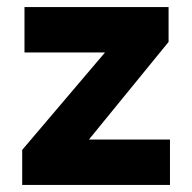

<svg xmlns="http://www.w3.org/2000/svg" viewBox="-20 -525 546 545"><path d="M43 0V-99.5L278 -376H49.5V-505H458.5V-406L232.5 -129H462.5V0Z"/></svg>

Font: Geologica Roman SemiBold
Style: Regular
Weight: 600
Designer: Sindre Bremnes, Frode Helland
Foundry: Monokrom Skriftforlag AS
Version: Version 1.010;gftools[0.9.28]